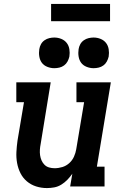

<svg xmlns="http://www.w3.org/2000/svg" viewBox="-20 -949 640 977"><path d="M219 8Q190 8 163.5 -0.5Q137 -9 116.5 -26.5Q96 -44 84 -68Q72 -92 67 -119.5Q62 -147 63.5 -175.5Q65 -204 69 -233L102 -429H63V-530H238L187 -217Q184 -202 183 -187.5Q182 -173 184 -159Q186 -145 191.5 -132.5Q197 -120 206.5 -110.5Q216 -101 229.5 -97Q243 -93 258 -93Q278 -93 297.5 -99Q317 -105 332.5 -119Q348 -133 356.5 -152Q365 -171 368 -190L408 -429H369V-530H544L473 -101H512V0H337L348 -65Q337 -49 323 -34.5Q309 -20 292 -9.5Q275 1 256 4.5Q237 8 219 8ZM456 -602Q438 -602 420.5 -609Q403 -616 393 -629.5Q383 -643 380 -661.5Q377 -680 380 -699Q382 -712 388.5 -724Q395 -736 406.5 -744Q418 -752 431 -755Q444 -758 456 -758Q475 -758 492 -751Q509 -744 519.5 -730.5Q530 -717 533 -698.5Q536 -680 533 -661Q530 -648 523.5 -636Q517 -624 506 -616Q495 -608 482 -605Q469 -602 456 -602ZM256 -602Q238 -602 220.5 -609Q203 -616 193 -629.5Q183 -643 180 -661.5Q177 -680 180 -699Q182 -712 188.5 -724Q195 -736 206.5 -744Q218 -752 231 -755Q244 -758 256 -758Q275 -758 292 -751Q309 -744 319.5 -730.5Q330 -717 333 -698.5Q336 -680 333 -661Q330 -648 323.5 -636Q317 -624 306 -616Q295 -608 282 -605Q269 -602 256 -602ZM240 -841V-929H540V-841Z"/></svg>

Font: Iosevka Curly Slab ExObl
Style: Bold
Weight: 700
Width: 7
Italic angle: -9°
Monospace: yes
Designer: Belleve Invis
Foundry: Belleve Invis
Version: Version 11.0.0; ttfautohint (v1.8.3)